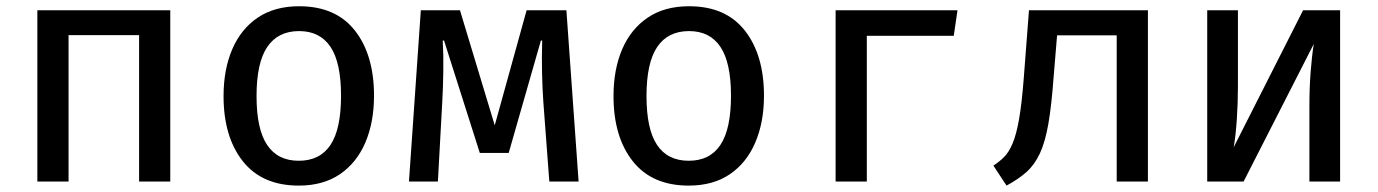

<svg xmlns="http://www.w3.org/2000/svg" viewBox="-20 -573 4348 606"><path d="M419 0V-462.1H196.4V0H97.9V-540.5H517.4V0Z M924.1 -553.3Q1040 -553.3 1100.3 -476.4Q1160.5 -399.5 1160.5 -270.8Q1160.5 -187.2 1133.1 -123.1Q1105.6 -59 1052.8 -23.1Q1000 12.8 923.1 12.8Q807.2 12.8 746.4 -64.1Q685.6 -141 685.6 -269.7Q685.6 -353.8 713.1 -417.7Q740.5 -481.5 793.6 -517.4Q846.7 -553.3 924.1 -553.3ZM924.1 -474.9Q857.4 -474.9 823.6 -424.9Q789.7 -374.9 789.7 -269.7Q789.7 -165.6 823.1 -115.6Q856.4 -65.6 923.1 -65.6Q989.7 -65.6 1023.1 -115.6Q1056.4 -165.6 1056.4 -270.8Q1056.4 -375.4 1023.1 -425.1Q989.7 -474.9 924.1 -474.9Z M1767.7 -540.5 1806.2 0H1713.8L1694.9 -251.3Q1691.8 -296.4 1690.8 -343.6Q1689.7 -390.8 1691.3 -445.1H1687.2L1585.6 -90.3H1494.4L1381.5 -445.1H1377.4Q1380 -399.5 1379.2 -348.5Q1378.5 -297.4 1375.9 -251.8L1362.1 0H1270.8L1308.2 -540.5H1431.8L1541.5 -177.4L1642.1 -540.5Z M2154.9 -553.3Q2270.8 -553.3 2331 -476.4Q2391.3 -399.5 2391.3 -270.8Q2391.3 -187.2 2363.8 -123.1Q2336.4 -59 2283.6 -23.1Q2230.8 12.8 2153.8 12.8Q2037.9 12.8 1977.2 -64.1Q1916.4 -141 1916.4 -269.7Q1916.4 -353.8 1943.8 -417.7Q1971.3 -481.5 2024.4 -517.4Q2077.4 -553.3 2154.9 -553.3ZM2154.9 -474.9Q2088.2 -474.9 2054.4 -424.9Q2020.5 -374.9 2020.5 -269.7Q2020.5 -165.6 2053.8 -115.6Q2087.2 -65.6 2153.8 -65.6Q2220.5 -65.6 2253.8 -115.6Q2287.2 -165.6 2287.2 -270.8Q2287.2 -375.4 2253.8 -425.1Q2220.5 -474.9 2154.9 -474.9Z M2715.9 0H2617.4V-540.5H3002.1L2990.3 -460H2715.9Z M3603.1 -540.5V0H3504.6V-461.5H3316.4L3305.6 -331.3Q3299 -240.5 3289 -182.8Q3279 -125.1 3262.3 -89.2Q3245.6 -53.3 3220.3 -30.5Q3194.9 -7.7 3156.9 12.8L3115.4 -50.3Q3134.4 -62.6 3149.2 -77.4Q3164.1 -92.3 3175.9 -120Q3187.7 -147.7 3196.4 -196.9Q3205.1 -246.2 3211.3 -326.7L3227.7 -540.5Z M4209.7 -540.5V0H4112.8V-240Q4112.8 -295.4 4116.7 -345.9Q4120.5 -396.4 4126.7 -434.4L3905.1 0H3790.3V-540.5H3887.2V-301Q3887.2 -247.2 3883.6 -194.6Q3880 -142.1 3873.8 -108.2L4092.8 -540.5Z"/></svg>

Font: Fira Code Retina
Style: Regular
Weight: 450
Monospace: yes
Designer: Carrois Corporate, Edenspiekermann AG, Nikita Prokopov
Foundry: Carrois Corporate, Edenspiekermann AG, Nikita Prokopov
Version: Version 6.002